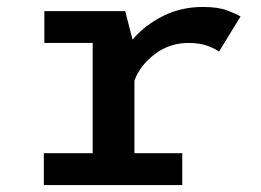

<svg xmlns="http://www.w3.org/2000/svg" viewBox="-20 -532 750 552"><path d="M366.5 -91.5H504V0H106V-91.5H246.5V-408.5H107.5V-500H340L361 -418Q395.5 -459 447.8 -485.5Q500 -512 563.5 -512Q606.5 -512 633.8 -501.8Q661 -491.5 671.5 -484.5L609.5 -383.5Q598 -392.5 576 -400.5Q554 -408.5 522 -408.5Q467.5 -408.5 425.2 -376.5Q383 -344.5 366.5 -300.5Z"/></svg>

Font: League Mono Medium
Style: Regular
Weight: 500
Width: 6
Designer: Tyler Finck
Foundry: The League of Moveable Type / Tyler Finck
Version: Version 2.300;RELEASE